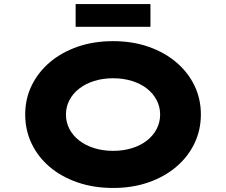

<svg xmlns="http://www.w3.org/2000/svg" viewBox="-20 -922 1121 952"><path d="M541 10Q445 10 365 -17.5Q285 -45 227 -94Q169 -143 137 -209.5Q105 -276 105 -354Q105 -433 137.5 -499Q170 -565 228 -614Q286 -663 365.5 -690.5Q445 -718 541 -718Q636 -718 715.5 -690.5Q795 -663 853.5 -613.5Q912 -564 944 -498Q976 -432 976 -355Q976 -277 944 -210.5Q912 -144 853.5 -94.5Q795 -45 715.5 -17.5Q636 10 541 10ZM541 -174Q591 -174 634.5 -187.5Q678 -201 709 -225.5Q740 -250 757 -283Q774 -316 774 -354Q774 -392 757 -425Q740 -458 709 -482.5Q678 -507 634.5 -520.5Q591 -534 541 -534Q490 -534 447 -520.5Q404 -507 372.5 -482.5Q341 -458 324 -425Q307 -392 307 -354Q307 -316 324 -283Q341 -250 372.5 -225.5Q404 -201 447 -187.5Q490 -174 541 -174ZM355 -789V-902H726V-789Z"/></svg>

Font: Lexend Tera ExtraBold
Style: Regular
Weight: 800
Designer: Bonnie Shaver-Troup, Thomas Jockin
Foundry: Lexend
Version: Version 1.007